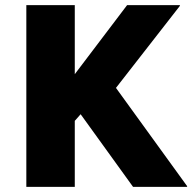

<svg xmlns="http://www.w3.org/2000/svg" viewBox="-20 -731 752 751"><path d="M83 0V-710.9H272.5V-440.9L477.1 -710.9H683.6V-708L433.6 -387.2L711.9 -2.9V0H500.5L295.4 -284.2L272.5 -258.3V0Z"/></svg>

Font: Comme ExtraBold
Style: Regular
Weight: 800
Version: Version 1.000;gftools[0.9.27]